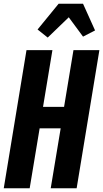

<svg xmlns="http://www.w3.org/2000/svg" viewBox="-20 -1002 549 1022"><path d="M0 0 121 -735H259L209 -433H321L371 -735H509L388 0H250L303 -319H191L138 0ZM234 -802 180 -845 292 -982H422L486 -840L422 -807L346 -910Z"/></svg>

Font: Iosevka Term Curly Heavy
Style: Italic
Weight: 900
Italic angle: -9°
Designer: Belleve Invis
Foundry: Belleve Invis
Version: Version 32.3.0